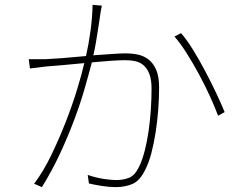

<svg xmlns="http://www.w3.org/2000/svg" viewBox="-20 -757 996 788"><path d="M398 -734Q396 -726 395 -718.5Q394 -711 392 -701Q391 -692 388 -673.5Q385 -655 381.5 -631.5Q378 -608 373.5 -581.5Q369 -555 363 -530Q405 -533 440.5 -535.5Q476 -538 495 -538Q521 -538 545.5 -533Q570 -528 589.5 -513Q609 -498 621 -470.5Q633 -443 633 -398Q633 -355 629.5 -308Q626 -261 619 -215.5Q612 -170 601.5 -129.5Q591 -89 576 -60Q554 -15 523.5 -2Q493 11 454 11Q428 11 397 6Q366 1 345 -4L340 -39Q372 -28 404 -23Q436 -18 457 -18Q486 -18 510 -27.5Q534 -37 552 -75Q565 -103 574.5 -140.5Q584 -178 590 -220Q596 -262 599 -306.5Q602 -351 602 -393Q602 -429 593.5 -452Q585 -475 570.5 -488Q556 -501 536.5 -505.5Q517 -510 494 -510Q471 -510 434.5 -507.5Q398 -505 357 -501Q344 -451 326.5 -390.5Q309 -330 284 -263.5Q259 -197 226.5 -127Q194 -57 152 11L120 -3Q158 -53 190.5 -120.5Q223 -188 250 -257Q277 -326 296.5 -390Q316 -454 326 -498Q278 -493 235 -489.5Q192 -486 168 -484Q156 -482 137 -480Q118 -478 103 -476L98 -514H166Q191 -515 236.5 -518.5Q282 -522 333 -527Q344 -575 351.5 -630.5Q359 -686 360 -737ZM723 -621Q746 -595 772 -553Q798 -511 822.5 -464.5Q847 -418 868 -373.5Q889 -329 902 -297L875 -282Q863 -315 842.5 -360Q822 -405 797.5 -450.5Q773 -496 746.5 -538Q720 -580 696 -607Z"/></svg>

Font: Kinto Sans Thin
Style: Regular
Weight: 100
Designer: Authors: Ryoko NISHIZUKA  (kana & ideographs); Paul D. Hunt (Latin, Greek & Cyrillic); Wenlong ZHANG  (bopomofo); Sandol
Foundry: Adobe Systems Incorporated, ookami Inc.
Version: Version 0.001